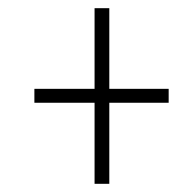

<svg xmlns="http://www.w3.org/2000/svg" viewBox="-20 -592 465 469"><path d="M211 -143V-341H64V-375H211V-572H247V-375H392V-341H247V-143Z"/></svg>

Font: Noto Serif ExtraCondensed ExtraLight
Style: Italic
Weight: 200
Width: 2
Italic angle: -12°
Designer: Monotype Design Team
Foundry: Monotype Imaging Inc.
Version: Version 2.014; ttfautohint (v1.8.4.7-5d5b)